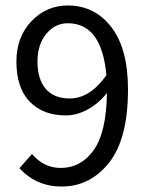

<svg xmlns="http://www.w3.org/2000/svg" viewBox="-20 -670 537 702"><path d="M40 -445Q40 -535 95 -592.5Q150 -650 228 -650Q326 -650 387 -571Q448 -492 448 -343Q448 -163 379 -75.5Q310 12 205 12Q113 12 51 -55L97 -107Q140 -56 202 -56Q276 -56 322.5 -121Q369 -186 371 -330Q341 -292 301 -270Q261 -248 221 -248Q137 -248 88.5 -298.5Q40 -349 40 -445ZM117 -445Q117 -381 147 -345.5Q177 -310 235 -310Q309 -310 369 -395Q352 -585 228 -585Q181 -585 149 -546Q117 -507 117 -445Z"/></svg>

Font: RibengUni
Style: Regular
Weight: 400
Designer: (1) Dr. Andrew Glass (Program Manager at Microsoft Corporation)
(2) Bivuti Chakma (Suz Moriz)
(3) Paul D. Hunt (Adobe Co
Foundry: Bivuti Chakma and Jyoti Chakma
Version: Version 1.2020